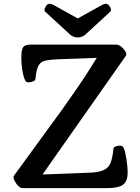

<svg xmlns="http://www.w3.org/2000/svg" viewBox="-20 -981 730 1001"><path d="M44.9 0ZM52.7 -64.9Q52.7 -64.9 302.2 -407.2Q392.1 -534.2 423.8 -583L484.4 -679.2L281.2 -671.9Q246.6 -670.4 225.1 -666.7Q203.6 -663.1 191.4 -652.3Q170.4 -634.3 164.6 -568.4Q164.6 -558.6 141.6 -553.2Q135.7 -551.8 126.5 -551.8Q117.2 -551.8 112.1 -560.5Q106.9 -569.3 102.8 -584.7Q98.6 -600.1 96.2 -616.7Q91.3 -649.9 91.3 -674.1Q91.3 -698.2 93.3 -712.6Q95.2 -727.1 100.6 -734.9Q109.9 -748.5 140.1 -748.5H586.4Q604.5 -748.5 624 -726.1Q643.1 -704.1 637.2 -691.4L201.7 -71.3L454.6 -81.1Q521 -84 544.9 -112.3Q565.4 -136.7 571.8 -208Q572.3 -212.9 582.3 -217.3Q592.3 -221.7 605.2 -221.7Q618.2 -221.7 623.3 -212.4Q628.4 -203.1 632.6 -185.5Q636.7 -168 639.6 -148.9Q645.5 -110.8 645.5 -83.3Q645.5 -55.7 638.2 -39.6Q630.9 -23.4 616.2 -14.6Q591.8 0 530.8 0H99.6Q80.1 0 62.5 -27.3Q44.9 -53.7 52.7 -64.9ZM385.3 -785.6Q358.4 -785.6 337.4 -808.1L215.3 -920.4Q211.9 -923.8 211.9 -928.5Q211.9 -933.1 214.1 -938.5Q216.3 -943.8 219.7 -949.2Q228 -961.4 237.8 -961.4Q247.6 -961.4 259.3 -955.1L385.3 -884.8L490.2 -942.9Q500.5 -948.2 511.7 -954.8Q522.9 -961.4 530.3 -961.4Q537.6 -961.4 542.5 -957.8Q547.4 -954.1 550.8 -949.2Q558.6 -937.5 558.6 -932.6Q558.6 -923.8 555.2 -920.4L433.1 -808.1Q412.1 -785.6 385.3 -785.6Z"/></svg>

Font: Quando
Style: Regular
Weight: 400
Version: Version 1.002